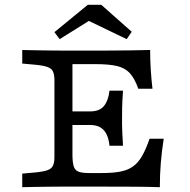

<svg xmlns="http://www.w3.org/2000/svg" viewBox="-20 -779 792 799"><path d="M235.5 -2.4Q211.3 -2.4 182.7 -2Q154 -1.6 125.4 -1.2Q96.8 -0.8 72.6 0V-56.5L125.8 -61.3Q159.7 -64.5 177 -70.6Q194.4 -76.6 200.4 -89.5Q206.5 -102.4 206.5 -125.8V-445.2Q206.5 -468.5 200.4 -481.5Q194.4 -494.4 177 -500.4Q159.7 -506.5 125.8 -509.7L72.6 -514.5V-571Q96.8 -570.2 125.4 -569.8Q154 -569.4 182.7 -569Q211.3 -568.5 235.5 -568.5H245.2H420.2Q479.8 -568.5 525 -569.4Q570.2 -570.2 604.8 -571Q604.8 -529 607.3 -489.9Q609.7 -450.8 614.5 -409.7H555.6Q540.3 -452.4 520.6 -474.2Q500.8 -496 467.7 -504Q434.7 -512.1 378.2 -512.1H281.5V-136.3Q281.5 -104 286.7 -87.1Q291.9 -70.2 306.9 -64.5Q321.8 -58.9 350.8 -58.9H404Q450 -58.9 481 -64.9Q512.1 -71 533.5 -86.3Q554.8 -101.6 571 -129.4Q587.1 -157.3 602.4 -201.6H661.3Q653.2 -150 649.2 -101.6Q645.2 -53.2 645.2 0Q600.8 -1.6 542.7 -2Q484.7 -2.4 408.9 -2.4H245.2ZM246.8 -258.9V-315.3H437.9V-258.9ZM435.5 -172.6Q433.1 -199.2 424.2 -218.5Q415.3 -237.9 398.4 -248.4Q381.5 -258.9 354 -258.9V-315.3Q395.2 -315.3 413.3 -338.7Q431.5 -362.1 435.5 -401.6H491.9Q488.7 -355.6 488.3 -331.5Q487.9 -307.3 487.9 -287.1Q487.9 -274.2 487.9 -259.3Q487.9 -244.4 489.1 -223.8Q490.3 -203.2 491.9 -172.6ZM228.2 -616.1 206.5 -645.2 345.2 -758.9H401.6L528.2 -646.8L507.3 -616.1L312.9 -709.7L384.7 -713.7Z"/></svg>

Font: Playfair 5pt SemiExpanded Light
Style: Regular
Weight: 300
Width: 6
Designer: Claus Eggers Sørensen
Foundry: Claus Eggers Sørensen
Version: Version 2.203